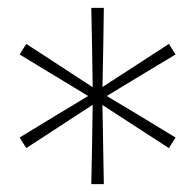

<svg xmlns="http://www.w3.org/2000/svg" viewBox="-20 -764 498 490"><path d="M213 -294Q214 -344.5 215 -395Q215.5 -445.5 216.5 -496.5L47 -386L30 -413Q78 -442.5 124 -470.2Q170 -498 205 -519Q161 -545.5 117.5 -572Q74 -598.5 30 -625L47 -652Q89.5 -624.5 131.5 -597Q173.5 -569.5 216.5 -541.5Q215.5 -592 215 -642.5Q214 -693 213 -744H245Q244 -693.5 243.5 -643Q242.5 -592 241.5 -542Q284 -569.5 326.5 -597Q368.5 -624.5 411 -652L428 -625Q384 -598.5 340 -572Q296 -545 252.5 -519Q296 -493 340 -466.5Q384 -439.5 428 -413L411 -386Q368.5 -413.5 326.2 -441Q284 -468.5 241.5 -496Q242.5 -445 243.2 -394.8Q244 -344.5 245 -294Z"/></svg>

Font: Heraclito Thin
Style: Regular
Weight: 100
Designer: Kostas Bartsokas (font) & Cristiano Sobral (main changes)
Foundry: Kostas Bartsokas (font) & Cristiano Sobral (main changes)
Version: Version 1.00;July 8, 2020;FontCreator 13.0.0.2655 64-bit